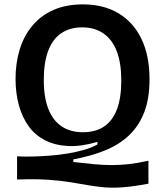

<svg xmlns="http://www.w3.org/2000/svg" viewBox="-20 -693 754 877"><path d="M658 146Q589 159 540.5 162.5Q492 166 454 162.5Q416 159 379.5 152.5Q343 146 300 139Q257 132 199 128Q141 124 58 127V21Q89 23 127.5 22Q166 21 206.5 18Q247 15 287 8.5Q327 2 362.5 -8Q398 -18 425 -33V-45Q351 -23 291.5 -26Q232 -29 186.5 -52Q141 -75 111.5 -115.5Q82 -156 66.5 -211.5Q51 -267 51 -332Q51 -406 70.5 -468.5Q90 -531 129 -577Q168 -623 225.5 -648Q283 -673 358 -673Q453 -673 521 -632.5Q589 -592 626 -515.5Q663 -439 663 -331Q663 -242 638.5 -179.5Q614 -117 569 -74.5Q524 -32 460 -6Q396 20 315 35V47Q367 53 409.5 57Q452 61 491 61Q530 61 570 56.5Q610 52 658 41ZM359 -89Q417 -89 456 -115.5Q495 -142 514.5 -194.5Q534 -247 534 -325Q534 -405 513.5 -458.5Q493 -512 453 -540Q413 -568 355 -568Q299 -568 259.5 -541Q220 -514 200 -460.5Q180 -407 180 -328Q180 -248 201 -195Q222 -142 262 -115.5Q302 -89 359 -89Z"/></svg>

Font: Bricolage Grotesque 24pt SemiBold
Style: Regular
Weight: 600
Designer: Mathieu Triay
Foundry: Atelier Triay
Version: Version 1.001;gftools[0.9.33.dev8+g029e19f]